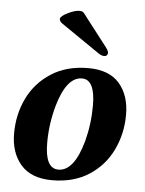

<svg xmlns="http://www.w3.org/2000/svg" viewBox="-50 -694 561 744"><g transform="rotate(5 231.0 -321.5)"><path d="M18 -158Q18 -232 48.5 -295Q79 -358 139 -396.5Q199 -435 283 -435Q364 -435 404 -389Q444 -343 444 -267Q444 -194 413.5 -130.5Q383 -67 323.5 -28.5Q264 10 180 10Q99 10 58.5 -36.5Q18 -83 18 -158ZM295 -152Q313 -220 313 -292Q313 -393 262 -393Q202 -393 169 -278Q149 -206 149 -133Q149 -33 201 -33Q262 -33 295 -152ZM316 -496 166 -599Q156 -606 156 -616Q157 -626 184 -639.5Q211 -653 229 -653Q239 -653 243.5 -649.5Q248 -646 260 -629L342 -523Q356 -505 353 -497Q351 -487 339 -487Q329 -487 316 -496Z"/></g></svg>

Font: Unna
Style: Bold Italic
Weight: 700
Italic angle: -8.05°
Designer: Jorge de Buen Unna
Foundry: Omnibus-Type
Version: Version 2.008